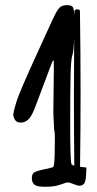

<svg xmlns="http://www.w3.org/2000/svg" viewBox="-20 -712 372 733"><path d="M264.2 -652.8C263.5 -664.9 262 -674.5 259.8 -681.6C257.5 -688.8 249.3 -692.4 235.1 -692.4C220.9 -692.4 210.6 -688.1 204.1 -679.4C197.6 -670.8 189.7 -656.5 180.4 -636.5C171.1 -616.5 148.3 -566.4 111.8 -486.3C75.4 -406.2 53.1 -354.1 44.9 -329.8C36.8 -305.6 32.4 -288.6 31.7 -278.8L30.3 -277.8V-275.4C31.2 -265.6 34.1 -258 38.8 -252.4C43.5 -246.9 49.8 -244.1 57.6 -244.1H63.5C73.9 -245.4 83.1 -250.4 91.1 -259C99 -267.7 107.7 -284.6 116.9 -309.8C126.2 -335 134.8 -358.1 142.8 -378.9C150.8 -399.7 163.1 -432.3 179.7 -476.6C182.3 -479.8 184.1 -481.9 185.1 -482.9C185.4 -476.1 185.5 -463.9 185.5 -446.3C185.5 -428.7 185.2 -402.4 184.6 -367.4C183.9 -332.4 183.6 -303.7 183.6 -281.2L186.5 -219.2C188.5 -212.7 189.5 -201.3 189.5 -185.1C189.5 -168.8 189.2 -147.9 188.7 -122.3C188.2 -96.8 186.5 -80.7 183.6 -74.2C179 -72.3 166.9 -69.3 147.2 -65.2C127.5 -61.1 115 -57 109.6 -53C104.2 -48.9 101.6 -41.8 101.6 -31.7V-30.8C101.6 -21 104.7 -13.3 110.8 -7.6C117 -1.9 129.9 1 149.4 1H156.2C178.1 1 196.3 -1.8 210.9 -7.3C225.6 -12.9 234.9 -15.6 239 -15.6C243.1 -15.6 250.3 -13.5 260.7 -9.3C271.2 -5 278.8 -2.9 283.7 -2.9C288.6 -2.9 293.6 -4.8 298.8 -8.5C304 -12.3 307.3 -23.8 308.6 -43L310.1 -72.3L285.6 -75.2C286.9 -168.3 287.6 -261.9 287.6 -356C287.6 -460.1 286.8 -564.9 285.2 -670.4C285.2 -674.3 281.6 -676.3 274.4 -676.3C267.9 -676.3 264.6 -673.8 264.4 -668.9C264.2 -664.1 264.2 -658.7 264.2 -652.8ZM263.2 -567.9C262.5 -494.3 262.2 -420.4 262.2 -346.2C262.2 -257.6 262.7 -168.8 263.7 -79.6C258.1 -80.9 254.6 -82.7 252.9 -85C249.7 -93.8 248 -143.6 248 -234.4C248 -325.2 248.5 -389.8 249.5 -428.2C250.5 -466.6 252.7 -490.6 256.1 -500.2C259.5 -509.8 261.9 -532.4 263.2 -567.9Z"/></svg>

Font: Drukaatie burti
Style: Regular
Weight: 400
Version: Version 0.14.4